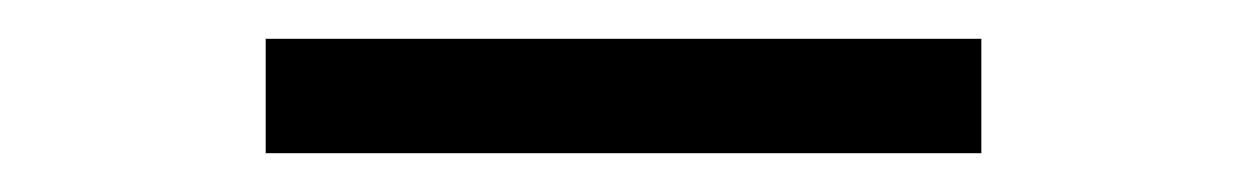

<svg xmlns="http://www.w3.org/2000/svg" viewBox="-20 -362 643 99"><path d="M117 -342H486V-283H117Z"/></svg>

Font: Lopes Sans Light
Style: Regular
Weight: 300
Designer: Gabriel Lam, Diego Maldonado
Foundry: TypeRant, Foresti Design
Version: Version 4.000